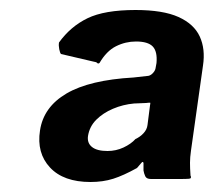

<svg xmlns="http://www.w3.org/2000/svg" viewBox="-20 -771 430 384"><path d="M251 -751Q306 -751 337 -737Q368 -723 379.5 -698Q391 -673 386 -640L362 -470Q360 -456 360 -445.5Q360 -435 361 -420Q364 -414 358 -413.5Q352 -413 341 -413H282Q273 -413 270.5 -418.5Q268 -424 267 -430V-445Q266 -449 263 -445.5Q260 -442 254 -435Q227 -420 206.5 -413.5Q186 -407 161 -407Q107 -407 80 -436Q53 -465 60 -510Q67 -557 113 -584Q159 -611 247 -616L274 -619Q280 -619 285 -624Q290 -629 291 -634L293 -645Q295 -668 285.5 -678Q276 -688 252 -688Q231 -688 212 -678.5Q193 -669 179 -645Q176 -643 174.5 -645Q173 -647 166 -648L102 -663Q100 -665 98.5 -672.5Q97 -680 98 -686Q121 -718 155 -734.5Q189 -751 251 -751ZM156 -499Q154 -485 164 -477Q174 -469 195 -469Q212 -469 227 -476Q242 -483 251 -493Q260 -497 267 -504.5Q274 -512 275 -521L280 -560Q281 -565 280.5 -565.5Q280 -566 272 -565L248 -564Q226 -562 206 -553.5Q186 -545 172.5 -531.5Q159 -518 156 -499Z"/></svg>

Font: Libre Franklin Thin
Style: Bold Italic
Weight: 700
Italic angle: -8°
Version: Version 3.000